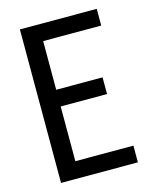

<svg xmlns="http://www.w3.org/2000/svg" viewBox="-111 -812 722 888"><g transform="rotate(-15 250.0 -367.5)"><path d="M70 0V-735H438V-655H160V-422H382V-342H160V-80H438V0Z"/></g></svg>

Font: Iosevka Curly Medium
Style: Regular
Weight: 500
Monospace: yes
Designer: Belleve Invis
Foundry: Belleve Invis
Version: Version 22.1.2; ttfautohint (v1.8.4)